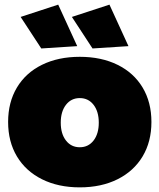

<svg xmlns="http://www.w3.org/2000/svg" viewBox="-20 -800 687 828"><path d="M324 -555Q417 -555 487 -520.5Q557 -486 595 -422.5Q633 -359 633 -274Q633 -189 595 -125.5Q557 -62 487 -27Q417 8 324 8Q231 8 161 -27Q91 -62 53 -125.5Q15 -189 15 -274Q15 -359 53 -422.5Q91 -486 161 -520.5Q231 -555 324 -555ZM324 -377Q287 -377 264.5 -348Q242 -319 242 -271Q242 -223 264.5 -194Q287 -165 324 -165Q361 -165 383.5 -194Q406 -223 406 -271Q406 -319 383.5 -348Q361 -377 324 -377ZM231 -780 313 -601 158 -591 69 -727ZM452 -780 534 -601 379 -591 290 -727Z"/></svg>

Font: Argentum Sans Black
Style: Regular
Weight: 900
Designer: Julieta Ulanovsky (Modified by Cristiano Sobral)
Foundry: Julieta Ulanovsky
Version: Version 1.000; ttfautohint (v1.5.65-e2d9)